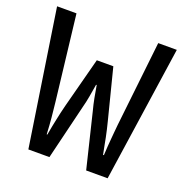

<svg xmlns="http://www.w3.org/2000/svg" viewBox="-120 -765 840 874"><g transform="rotate(20 300.0 -328.5)"><path d="M110 0 10 -657H104L152 -245Q154 -224 156 -207Q158 -190 159.5 -172.5Q161 -155 162.5 -136Q164 -117 165 -93H168Q172 -117 176 -136Q180 -155 183.5 -172.5Q187 -190 191 -207Q195 -224 200 -244L264 -488H344L406 -244Q411 -224 415 -207Q419 -190 422.5 -172.5Q426 -155 429.5 -136Q433 -117 438 -93H442Q443 -117 444.5 -136Q446 -155 447.5 -172.5Q449 -190 450.5 -207Q452 -224 454 -244L500 -657H590L494 0H390L326 -264Q318 -294 312.5 -323Q307 -352 302 -382H299Q294 -352 289 -323Q284 -294 276 -264L212 0Z"/></g></svg>

Font: Source Code Pro
Style: Regular
Weight: 400
Monospace: yes
Designer: Paul D. Hunt, Teo Tuominen
Foundry: Adobe Systems Incorporated
Version: Version 2.030;PS 1.000;hotconv 16.6.51;makeotf.lib2.5.65220